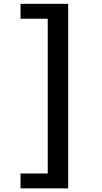

<svg xmlns="http://www.w3.org/2000/svg" viewBox="-20 -826 540 1019"><path d="M88.9 173.8V94.7H233.4V-726.6H88.9V-805.7H341.8V173.8Z"/></svg>

Font: Gen Shin Gothic Monospace Bold
Style: Bold
Weight: 700
Designer: [Source Han Sans]
Ryoko NISHIZUKA  (kana & ideographs); Paul D. Hunt (Latin, Greek & Cyrillic); Wenlong ZHANG  (bopomofo
Version: Version 1.002.20150607